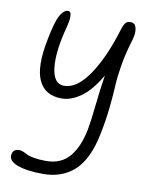

<svg xmlns="http://www.w3.org/2000/svg" viewBox="-89 -613 741 938"><g transform="rotate(10 281.5 -144.0)"><path d="M189.9 258.8Q108.9 258.8 61.8 241.2Q14.6 223.6 21 190.9Q25.9 164.1 56.2 164.1Q65.4 164.1 76.2 168.7Q86.9 173.3 97.4 179Q107.9 184.6 133.1 189.2Q158.2 193.8 192.9 193.8Q231.4 193.8 261.2 180.4Q291 167 311.5 141.4Q332 115.7 345.7 82.5Q359.4 49.3 368.2 4.9Q375 -29.3 383.8 -112.5Q392.6 -195.8 403.8 -267.1Q359.4 -189.9 310.5 -155Q261.7 -120.1 214.8 -120.1Q131.8 -120.1 100.8 -187Q69.8 -253.9 98.1 -393.1Q115.2 -482.4 133.3 -514.6Q151.4 -546.9 172.9 -546.9Q179.7 -546.9 183.8 -541Q188 -535.2 187.7 -517.3Q187.5 -499.5 180.2 -471.2Q145.5 -342.8 154.3 -262.9Q163.1 -183.1 215.8 -183.1Q279.8 -183.1 339.1 -270.8Q398.4 -358.4 441.9 -502Q450.7 -529.3 459 -537.6Q467.3 -545.9 483.9 -545.9Q495.6 -545.9 503.2 -538.1Q510.7 -530.3 512.9 -509Q515.1 -487.8 502.9 -450.2Q483.4 -385.3 473.9 -326.9Q464.4 -268.6 462.6 -228Q460.9 -187.5 454.1 -121.1Q447.3 -54.7 433.1 15.1Q407.2 145.5 345.7 202.1Q284.2 258.8 189.9 258.8Z"/></g></svg>

Font: Shantell Sans Irregular
Style: Italic
Weight: 300
Italic angle: -11.31°
Designer: Stephen Nixon, Anya Danilova, Shantell Martin
Foundry: Arrow Type
Version: Version 1.006;[9816181b4]